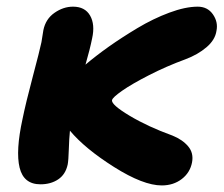

<svg xmlns="http://www.w3.org/2000/svg" viewBox="-20 -546 674 579"><path d="M102.1 9.8Q51.3 9.8 39.1 -40.5Q26.9 -90.8 47.9 -187Q57.6 -234.9 78.6 -314Q99.6 -393.1 105 -418.9Q106 -424.3 110.8 -455.1Q117.7 -488.8 144.3 -507.3Q170.9 -525.9 200.2 -525.9Q236.3 -525.9 251.7 -499Q267.1 -472.2 257.8 -430.2Q251.5 -398.4 237.8 -351.1Q269.5 -377.9 308.1 -405.3Q346.7 -432.6 394.3 -461.2Q441.9 -489.7 490.5 -507.8Q539.1 -525.9 576.2 -525.9Q606 -525.9 622.1 -502.7Q638.2 -479.5 632.8 -453.1Q628.9 -425.8 602.8 -403.6Q576.7 -381.3 539.1 -367.2Q481.9 -346.2 429.4 -319.3Q377 -292.5 348.1 -272.2Q319.3 -252 317.9 -244.1Q314.9 -230.5 370.8 -197Q426.8 -163.6 500 -137.2Q530.3 -125 547.4 -104.7Q564.5 -84.5 559.1 -56.2Q553.2 -25.4 528.1 -6.1Q502.9 13.2 467.8 13.2Q412.1 13.2 324.2 -42.2Q236.3 -97.7 190.9 -151.9Q188.5 -128.4 187.5 -95.2Q186.5 -62 184.1 -49.8Q177.7 -20 155.5 -5.1Q133.3 9.8 102.1 9.8Z"/></svg>

Font: Shantell Sans Normal
Style: Bold Italic
Weight: 700
Italic angle: -11.31°
Designer: Stephen Nixon, Anya Danilova, Shantell Martin
Foundry: Arrow Type
Version: Version 1.006;[559af2be0]